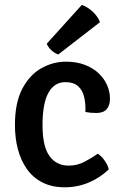

<svg xmlns="http://www.w3.org/2000/svg" viewBox="-20 -764 512 797"><path d="M334.5 -299Q336 -332.5 329.5 -360.8Q323 -389 304.5 -406Q286 -423 251 -423Q205.5 -423 181 -378.8Q156.5 -334.5 156.5 -244.5Q156.5 -156.5 185.2 -116.5Q214 -76.5 265.5 -76.5Q299.5 -76.5 329.8 -92Q360 -107.5 385.5 -126Q400 -117.5 413.8 -98.2Q427.5 -79 431.5 -61Q397.5 -27.5 350 -7Q302.5 13.5 249 13.5Q195 13.5 155.8 -6.8Q116.5 -27 91.5 -62.5Q66.5 -98 54.2 -144.8Q42 -191.5 42 -244.5Q42 -338 72.8 -396Q103.5 -454 152 -481Q200.5 -508 253.5 -508Q298.5 -508 333 -494.5Q367.5 -481 390.5 -458.8Q413.5 -436.5 425 -409.5Q436.5 -382.5 436.5 -354.5Q436.5 -326.5 422.8 -310.8Q409 -295 380.5 -295Q367 -295 356.5 -296Q346 -297 334.5 -299ZM319.5 -743.5Q342.5 -736 364.5 -715.8Q386.5 -695.5 395 -672L222 -538Q207.5 -542.5 193.8 -555Q180 -567.5 174 -582.5Z"/></svg>

Font: Signika Negative Medium
Style: Regular
Weight: 500
Designer: Anna Giedry
Foundry: Anna Giedry
Version: Version 2.001